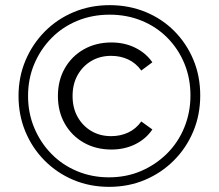

<svg xmlns="http://www.w3.org/2000/svg" viewBox="-20 -723 849 746"><path d="M404 3Q329 3 265 -24Q201 -51 153 -99.5Q105 -148 78.5 -212Q52 -276 52 -350Q52 -424 79 -488Q106 -552 154 -600.5Q202 -649 266.5 -676Q331 -703 406 -703Q481 -703 545.5 -676.5Q610 -650 657.5 -602Q705 -554 731.5 -490.5Q758 -427 758 -352Q758 -277 731 -212.5Q704 -148 655.5 -99.5Q607 -51 543 -24Q479 3 404 3ZM403 -34Q471 -34 528 -58.5Q585 -83 628.5 -126Q672 -169 696 -227.5Q720 -286 720 -352Q720 -419 696.5 -476Q673 -533 630.5 -576Q588 -619 530.5 -642.5Q473 -666 406 -666Q338 -666 280 -642Q222 -618 179.5 -574.5Q137 -531 113 -474Q89 -417 89 -350Q89 -284 113 -226.5Q137 -169 179.5 -125.5Q222 -82 279.5 -58Q337 -34 403 -34ZM413 -142Q353 -142 306 -168.5Q259 -195 232 -242Q205 -289 205 -350Q205 -411 232 -458Q259 -505 306 -531.5Q353 -558 413 -558Q464 -558 505.5 -537.5Q547 -517 572 -481L529 -449Q508 -478 478 -492Q448 -506 412 -506Q369 -506 335.5 -486.5Q302 -467 282 -432Q262 -397 262 -350Q262 -303 282 -268Q302 -233 335.5 -213.5Q369 -194 412 -194Q448 -194 478 -208Q508 -222 529 -251L572 -220Q547 -183 505.5 -162.5Q464 -142 413 -142Z"/></svg>

Font: MOST Montserrat
Style: Regular
Weight: 400
Designer: Julieta Ulanovsky
Foundry: Julieta Ulanovsky
Version: Version 8.000;March 11, 2024;FontCreator 15.0.0.2926 64-bit